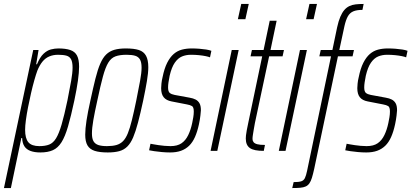

<svg xmlns="http://www.w3.org/2000/svg" viewBox="-55 -763 2081 971"><path d="M-35 188 113 -510H140L128 -438H132Q147 -474 165 -491Q183 -508 202.5 -513Q222 -518 240 -518Q277 -518 300.5 -510Q324 -502 334.5 -482Q345 -462 345 -426Q345 -397 339 -354.5Q333 -312 321 -255Q304 -175 289 -123.5Q274 -72 256 -43.5Q238 -15 212.5 -3.5Q187 8 149 8Q120 8 99.5 0.5Q79 -7 68.5 -23Q58 -39 57 -65H53L0 188ZM144 -24Q174 -24 194 -32Q214 -40 228.5 -63.5Q243 -87 256.5 -133Q270 -179 286 -255Q298 -315 305 -355Q312 -395 312 -421Q312 -449 304.5 -463Q297 -477 281 -481.5Q265 -486 239 -486Q214 -486 194 -477.5Q174 -469 159.5 -451Q145 -433 134 -406Q127 -387 118.5 -357Q110 -327 102 -292Q94 -257 87 -221.5Q80 -186 76 -156Q72 -126 72 -107Q72 -63 88.5 -43.5Q105 -24 144 -24Z M490 8Q449 8 424 0Q399 -8 387.5 -27.5Q376 -47 376 -82Q376 -111 382.5 -153.5Q389 -196 402 -254Q416 -319 427.5 -365Q439 -411 452 -441Q465 -471 482 -487.5Q499 -504 523 -511Q547 -518 581 -518Q623 -518 647.5 -510Q672 -502 683.5 -481Q695 -460 695 -423Q695 -395 688 -353Q681 -311 669 -254Q655 -189 643 -143.5Q631 -98 618.5 -68.5Q606 -39 589 -22Q572 -5 548 1.5Q524 8 490 8ZM486 -24Q514 -24 533.5 -29.5Q553 -35 567 -49Q581 -63 591.5 -89Q602 -115 612 -155.5Q622 -196 634 -254Q646 -314 653.5 -354.5Q661 -395 661 -421Q661 -448 653 -462Q645 -476 628.5 -481Q612 -486 585 -486Q551 -486 529 -478Q507 -470 492.5 -446Q478 -422 465.5 -376Q453 -330 437 -254Q424 -196 417 -155.5Q410 -115 410 -88Q410 -62 418 -48.5Q426 -35 442.5 -29.5Q459 -24 486 -24Z M805 8Q785 8 763.5 6Q742 4 725 1.5Q708 -1 699 -3L706 -36Q712 -35 722.5 -33Q733 -31 747 -29Q761 -27 776.5 -25.5Q792 -24 807 -24Q842 -24 863 -38.5Q884 -53 897 -80Q910 -107 917 -141Q920 -155 922.5 -170Q925 -185 925 -199Q925 -221 916 -226.5Q907 -232 890 -235L813 -250Q786 -255 773 -271Q760 -287 760 -317Q760 -325 761.5 -340.5Q763 -356 767 -372Q776 -417 790.5 -445.5Q805 -474 823.5 -490Q842 -506 865 -512Q888 -518 914 -518Q934 -518 953 -516.5Q972 -515 988 -512.5Q1004 -510 1014 -506L1007 -473Q1000 -476 985.5 -479Q971 -482 951.5 -484Q932 -486 911 -486Q886 -486 865.5 -477.5Q845 -469 829 -446Q813 -423 803 -380Q799 -360 797 -346Q795 -332 795 -321Q795 -300 803.5 -293Q812 -286 828 -283L904 -269Q922 -266 934.5 -259.5Q947 -253 954 -240.5Q961 -228 961 -205Q961 -200 958.5 -178.5Q956 -157 951 -134Q943 -97 931 -70Q919 -43 901.5 -26Q884 -9 860.5 -0.5Q837 8 805 8Z M1148 -666 1165 -743H1203L1186 -666ZM1010 0 1117 -510H1152L1044 0Z M1279 0Q1254 0 1236.5 -3.5Q1219 -7 1208.5 -14.5Q1198 -22 1193 -34Q1188 -46 1188 -63Q1188 -68 1189 -78.5Q1190 -89 1193 -104.5Q1196 -120 1200 -139L1271 -478H1212L1219 -510H1278L1309 -658H1344L1313 -510H1381L1374 -478H1306L1234 -140Q1231 -124 1228.5 -109Q1226 -94 1224 -81.5Q1222 -69 1222 -60Q1222 -51 1227.5 -44Q1233 -37 1246.5 -33.5Q1260 -30 1285 -30Z M1493 -666 1510 -743H1548L1531 -666ZM1355 0 1462 -510H1497L1389 0Z M1423 188 1430 158Q1455 158 1468 154Q1481 150 1487 137.5Q1493 125 1498 101L1619 -478H1560L1567 -510H1626L1650 -625Q1657 -657 1666 -678Q1675 -699 1686 -712Q1697 -725 1711.5 -732Q1726 -739 1744 -741Q1762 -743 1784 -743L1778 -713Q1749 -713 1731.5 -705.5Q1714 -698 1704 -680Q1694 -662 1687 -631L1661 -510H1735L1728 -478H1654L1534 91Q1528 118 1522.5 136Q1517 154 1509.5 164.5Q1502 175 1491 180Q1480 185 1463.5 186.5Q1447 188 1423 188Z M1797 8Q1777 8 1755.5 6Q1734 4 1717 1.5Q1700 -1 1691 -3L1698 -36Q1704 -35 1714.5 -33Q1725 -31 1739 -29Q1753 -27 1768.5 -25.5Q1784 -24 1799 -24Q1834 -24 1855 -38.5Q1876 -53 1889 -80Q1902 -107 1909 -141Q1912 -155 1914.5 -170Q1917 -185 1917 -199Q1917 -221 1908 -226.5Q1899 -232 1882 -235L1805 -250Q1778 -255 1765 -271Q1752 -287 1752 -317Q1752 -325 1753.5 -340.5Q1755 -356 1759 -372Q1768 -417 1782.5 -445.5Q1797 -474 1815.5 -490Q1834 -506 1857 -512Q1880 -518 1906 -518Q1926 -518 1945 -516.5Q1964 -515 1980 -512.5Q1996 -510 2006 -506L1999 -473Q1992 -476 1977.5 -479Q1963 -482 1943.5 -484Q1924 -486 1903 -486Q1878 -486 1857.5 -477.5Q1837 -469 1821 -446Q1805 -423 1795 -380Q1791 -360 1789 -346Q1787 -332 1787 -321Q1787 -300 1795.5 -293Q1804 -286 1820 -283L1896 -269Q1914 -266 1926.5 -259.5Q1939 -253 1946 -240.5Q1953 -228 1953 -205Q1953 -200 1950.5 -178.5Q1948 -157 1943 -134Q1935 -97 1923 -70Q1911 -43 1893.5 -26Q1876 -9 1852.5 -0.5Q1829 8 1797 8Z"/></svg>

Font: Saira ExtraCondensed Thin
Style: Italic
Weight: 250
Width: 2
Italic angle: -12°
Designer: Hector Gatti with collaboration of the Omnibus-Type team
Foundry: Omnibus-Type
Version: Version 1.101